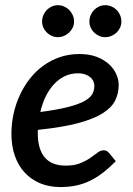

<svg xmlns="http://www.w3.org/2000/svg" viewBox="-20 -730 526 757"><path d="M287 -441Q259 -441 235.2 -429.5Q211.5 -418 192.8 -397.8Q174 -377.5 160.2 -349.5Q146.5 -321.5 139 -288.5Q208 -297.5 250 -308.5Q292 -319.5 314.5 -332.5Q337 -345.5 344.5 -360.2Q352 -375 352 -391.5Q352 -399.5 348.5 -408.5Q345 -417.5 337.2 -424.5Q329.5 -431.5 317 -436.2Q304.5 -441 287 -441ZM436.5 -94.5Q410.5 -68 385.5 -48.8Q360.5 -29.5 334.5 -17Q308.5 -4.5 280 1.5Q251.5 7.5 218 7.5Q173.5 7.5 138 -7.5Q102.5 -22.5 77.2 -49.8Q52 -77 38.5 -115.8Q25 -154.5 25 -202.5Q25 -242.5 33.5 -281.2Q42 -320 58.2 -355Q74.5 -390 97.8 -419.8Q121 -449.5 150.8 -471Q180.5 -492.5 216.2 -504.8Q252 -517 293 -517Q332.5 -517 361.5 -505.8Q390.5 -494.5 409.8 -476.8Q429 -459 438.5 -437.5Q448 -416 448 -395.5Q448 -362 434.2 -334Q420.5 -306 385 -283.5Q349.5 -261 287.8 -244.5Q226 -228 129.5 -218Q129 -215 129 -211.8Q129 -208.5 129 -205Q129 -141.5 156.5 -109.2Q184 -77 239 -77Q273.5 -77 296.5 -86.5Q319.5 -96 335.8 -107.2Q352 -118.5 364.2 -128Q376.5 -137.5 390 -137.5Q400.5 -137.5 409.5 -127.5ZM272 -645.5Q272 -632.5 266.8 -621.2Q261.5 -610 252.8 -601.8Q244 -593.5 232.5 -588.5Q221 -583.5 208 -583.5Q195.5 -583.5 184.2 -588.5Q173 -593.5 164.5 -601.8Q156 -610 151 -621.2Q146 -632.5 146 -645.5Q146 -658.5 151 -670.2Q156 -682 164.5 -690.8Q173 -699.5 184.2 -704.5Q195.5 -709.5 208 -709.5Q221 -709.5 232.5 -704.5Q244 -699.5 252.8 -690.8Q261.5 -682 266.8 -670.2Q272 -658.5 272 -645.5ZM458.5 -645.5Q458.5 -632.5 453.5 -621.2Q448.5 -610 439.8 -601.8Q431 -593.5 419.5 -588.5Q408 -583.5 395 -583.5Q382 -583.5 370.8 -588.5Q359.5 -593.5 351 -601.8Q342.5 -610 337.5 -621.2Q332.5 -632.5 332.5 -645.5Q332.5 -658.5 337.5 -670.2Q342.5 -682 351 -690.8Q359.5 -699.5 370.8 -704.5Q382 -709.5 395 -709.5Q408 -709.5 419.5 -704.5Q431 -699.5 439.8 -690.8Q448.5 -682 453.5 -670.2Q458.5 -658.5 458.5 -645.5Z"/></svg>

Font: Lato SemiBold
Style: Italic
Weight: 600
Italic angle: -7°
Designer: Lukasz Dziedzic with Adam Twardoch and Botio Nikoltchev
Foundry: tyPoland Lukasz Dziedzic
Version: Version 2.015; 2015-08-06; http://www.latofonts.com/